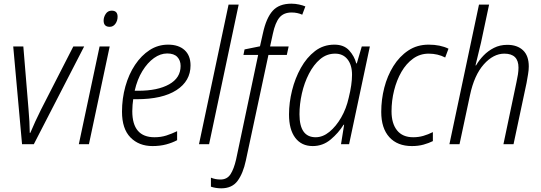

<svg xmlns="http://www.w3.org/2000/svg" viewBox="-20 -785 2945 1045"><path d="M100 0 52 -532H107L135 -193Q138 -161 140 -123.5Q142 -86 142 -62H145Q157 -91 172.5 -124.5Q188 -158 203 -188L379 -532H438L164 0Z M577 -639Q544 -639 544 -673Q544 -692 555.5 -709.5Q567 -727 588 -727Q620 -727 620 -694Q620 -672 608 -655.5Q596 -639 577 -639ZM409 0 522 -532H577L464 0Z M810 10Q736 10 690 -37Q644 -84 644 -177Q644 -249 662.5 -315Q681 -381 715 -432Q749 -483 794.5 -512.5Q840 -542 895 -542Q952 -542 984.5 -512.5Q1017 -483 1017 -429Q1017 -344 940.5 -294.5Q864 -245 724 -245H705Q703 -231 701.5 -214Q700 -197 700 -180Q700 -38 821 -38Q856 -38 885.5 -47.5Q915 -57 944 -71V-22Q918 -8 884.5 1Q851 10 810 10ZM732 -291Q838 -291 900.5 -326Q963 -361 963 -426Q963 -456 945 -475Q927 -494 890 -494Q853 -494 818 -469Q783 -444 755 -398.5Q727 -353 713 -291Z M1063 0 1224 -760H1279L1118 0Z M1184 240Q1169 240 1154 237.5Q1139 235 1128 231V182Q1140 187 1153 189.5Q1166 192 1180 192Q1216 192 1234.5 163.5Q1253 135 1265 83L1385 -486H1305L1311 -516L1395 -533L1411 -604Q1429 -687 1464 -726Q1499 -765 1566 -765Q1587 -765 1607.5 -760.5Q1628 -756 1642 -750L1625 -705Q1612 -711 1597.5 -714Q1583 -717 1567 -717Q1524 -717 1501 -689.5Q1478 -662 1465 -601L1450 -532H1551L1541 -486H1441L1318 89Q1303 159 1273 199.5Q1243 240 1184 240Z M1682 10Q1621 10 1587 -35Q1553 -80 1553 -162Q1553 -226 1569.5 -292.5Q1586 -359 1617.5 -415.5Q1649 -472 1694.5 -507Q1740 -542 1800 -542Q1852 -542 1880.5 -510.5Q1909 -479 1919 -440H1922L1949 -532H1993L1880 0H1836L1853 -106H1850Q1822 -61 1779.5 -25.5Q1737 10 1682 10ZM1698 -38Q1737 -38 1773 -67.5Q1809 -97 1837 -145.5Q1865 -194 1878 -253Q1887 -289 1891.5 -320.5Q1896 -352 1896 -378Q1896 -431 1871.5 -462Q1847 -493 1804 -493Q1758 -493 1722.5 -463Q1687 -433 1661.5 -383.5Q1636 -334 1623 -276Q1610 -218 1610 -163Q1610 -38 1698 -38Z M2222 10Q2143 10 2099 -38.5Q2055 -87 2055 -176Q2055 -243 2071.5 -307.5Q2088 -372 2121 -425Q2154 -478 2202 -510Q2250 -542 2313 -542Q2376 -542 2421 -520L2403 -472Q2363 -493 2313 -493Q2266 -493 2228.5 -466Q2191 -439 2165 -394Q2139 -349 2125 -293Q2111 -237 2111 -179Q2111 -113 2141 -75.5Q2171 -38 2229 -38Q2258 -38 2284 -45.5Q2310 -53 2336 -66V-17Q2314 -6 2285.5 2Q2257 10 2222 10Z M2426 0 2587 -760H2642L2598 -553Q2591 -523 2583 -491Q2575 -459 2568 -429H2571Q2587 -457 2611.5 -482.5Q2636 -508 2668.5 -524.5Q2701 -541 2741 -541Q2795 -541 2826.5 -511.5Q2858 -482 2858 -423Q2858 -404 2854 -380.5Q2850 -357 2846 -334L2775 0H2720L2791 -338Q2796 -360 2799 -380Q2802 -400 2802 -417Q2802 -493 2725 -493Q2665 -493 2613 -434.5Q2561 -376 2538 -267L2481 0Z"/></svg>

Font: Noto Sans SemiCondensed Light
Style: Italic
Weight: 300
Width: 4
Italic angle: -12°
Designer: Monotype Design Team
Foundry: Monotype Imaging Inc.
Version: Version 2.013; ttfautohint (v1.8.4.7-5d5b)